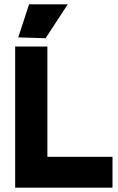

<svg xmlns="http://www.w3.org/2000/svg" viewBox="-20 -864 544 884"><path d="M49.8 0V-649.9H198.2V-142.1H498V0ZM64 -691.9 113.8 -844.2H292L189.9 -688Z"/></svg>

Font: Apfel Grotezk
Style: Bold
Weight: 700
Designer: Luigi Gorlero
Foundry: Collletttivo
Version: Version 2.000;FEAKit 1.0